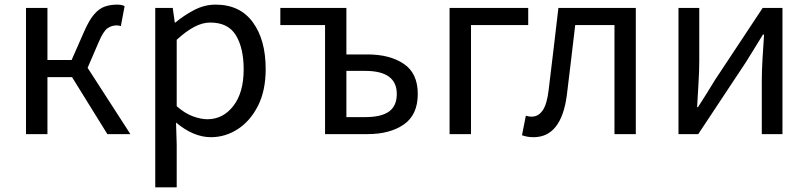

<svg xmlns="http://www.w3.org/2000/svg" viewBox="-20 -577 3478 826"><path d="M91.8 0V-543H184.1V-318.8H288.1L341.8 -440.9Q363.3 -490.2 384.8 -515.1Q406.2 -540 430.4 -548.6Q454.6 -557.1 483.9 -557.1Q503.9 -557.1 516.1 -550.8L500 -464.8Q491.2 -467.8 481.9 -467.8Q460.4 -467.8 442.4 -455.3Q424.3 -442.9 403.8 -394L356.9 -285.2L541 0H441.9L290 -245.1H184.1V0Z M647.9 229V-543H723.1L731.9 -480H734.4Q771 -510.7 815.4 -533.9Q859.9 -557.1 907.2 -557.1Q1012.2 -557.1 1067.6 -481.4Q1123 -405.8 1123 -279.8Q1123 -187 1089.8 -121.6Q1056.6 -56.2 1002.9 -21.5Q949.2 13.2 887.2 13.2Q812.5 13.2 737.3 -49.8L740.2 44.9V229ZM872.1 -64Q939.5 -64 983.9 -121.3Q1028.3 -178.7 1028.3 -278.8Q1028.3 -369.6 995.1 -424.8Q961.9 -480 884.3 -480Q850.6 -480 814.9 -460.9Q779.3 -441.9 740.2 -405.8V-120.1Q776.4 -88.4 810.8 -76.2Q845.2 -64 872.1 -64Z M1378.4 0V-469.2H1186V-543H1470.2V-342.8H1561Q1657.2 -342.8 1717.3 -302.2Q1777.3 -261.7 1777.3 -172.9Q1777.3 -83 1717.3 -41.5Q1657.2 0 1561 0ZM1470.2 -73.2H1551.3Q1620.1 -73.2 1653.6 -97.2Q1687 -121.1 1687 -172.9Q1687 -272 1551.3 -272H1470.2Z M1914.1 0V-543H2252.4V-469.2H2006.3V0Z M2275.4 13.2Q2259.8 13.2 2248.5 11Q2237.3 8.8 2225.6 4.9L2242.2 -79.1Q2248.5 -77.6 2254.2 -76.4Q2259.8 -75.2 2267.6 -75.2Q2296.4 -75.2 2314.9 -102.5Q2333.5 -129.9 2340.3 -189.9Q2351.1 -278.3 2361.6 -366.7Q2372.1 -455.1 2382.3 -543H2715.3V0H2623.5V-469.2H2454.6Q2445.3 -394 2436.8 -318.4Q2428.2 -242.7 2418.5 -167Q2394.5 13.2 2275.4 13.2Z M2898.9 0V-543H2988.3V-315.9Q2988.3 -273.4 2985.1 -220.9Q2981.9 -168.5 2979 -116.2H2982.9Q2999 -140.6 3019.5 -173.8Q3040 -207 3055.2 -231.9L3261.2 -543H3346.2V0H3257.3V-227.1Q3257.3 -270.5 3260.3 -322.5Q3263.2 -374.5 3267.1 -428.2H3262.2Q3246.6 -402.3 3225.8 -369.1Q3205.1 -335.9 3189.9 -311L2983.9 0Z"/></svg>

Font: Source Han Sans CN
Style: Regular
Weight: 400
Designer: Ryoko NISHIZUKA  (kana, bopomofo & ideographs); Paul D. Hunt (Latin, Greek & Cyrillic); Sandoll Communications , Soo-you
Foundry: Adobe
Version: Version 2.004;hotconv 1.0.118;makeotfexe 2.5.65603